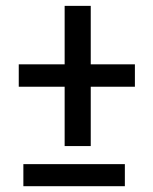

<svg xmlns="http://www.w3.org/2000/svg" viewBox="-20 -645 521 654"><path d="M289.1 -425.8Q326.2 -425.8 439.5 -425.8Q439.5 -407.2 439.5 -349.6Q401.4 -349.6 289.1 -349.6Q289.1 -298.8 289.1 -147.5Q266.6 -147.5 200.2 -147.5Q200.2 -198.2 200.2 -349.6Q161.1 -349.6 43.9 -349.6Q43.9 -359.4 43.9 -377.9Q43.9 -397.5 43.9 -425.8Q83 -425.8 200.2 -425.8Q200.2 -475.6 200.2 -625Q222.7 -625 289.1 -625Q289.1 -575.2 289.1 -425.8ZM405.3 -10.7Q318.4 -10.7 59.6 -10.7Q59.6 -29.3 59.6 -85.9Q146.5 -85.9 405.3 -85.9Q405.3 -67.4 405.3 -10.7Z"/></svg>

Font: Noto Sans Hebrew DECATHLON 
Style: Regular
Weight: 400
Designer: Monotype Design team
Version: Version 1.03 uh